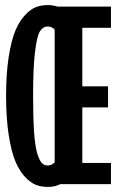

<svg xmlns="http://www.w3.org/2000/svg" viewBox="-20 -726 490 757"><path d="M168 11Q143.5 11 122.5 3.2Q101.5 -4.5 79 -28.2Q56.5 -52 40.5 -90.2Q24.5 -128.5 14.2 -194.5Q4 -260.5 4 -348Q4 -435 14.2 -501Q24.5 -567 40.5 -605Q56.5 -643 79 -666.8Q101.5 -690.5 122.5 -698.2Q143.5 -706 168 -706Q188 -706 206.5 -700H417.5V-616.5H304.5V-385.5H406V-302.5H304.5V-83.5H417.5V0H218Q196.5 11 168 11ZM110.5 -348Q110.5 -263 114.2 -207.5Q118 -152 126.2 -123.5Q134.5 -95 144 -84.2Q153.5 -73.5 168 -73.5Q183 -73.5 195.5 -85.5V-609.5Q184 -621.5 168 -621.5Q149 -621.5 137.2 -602.2Q125.5 -583 118 -521Q110.5 -459 110.5 -348Z"/></svg>

Font: League Mono Condensed Medium
Style: Regular
Weight: 500
Width: 1
Designer: Tyler Finck
Foundry: The League of Moveable Type / Tyler Finck
Version: Version 2.210